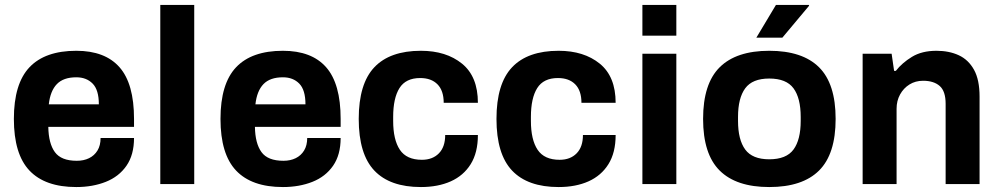

<svg xmlns="http://www.w3.org/2000/svg" viewBox="-20 -743 4042 775"><path d="M288 12Q162 12 99 -54.5Q36 -121 36 -263Q36 -405 99 -471.5Q162 -538 288 -538Q404 -538 462.5 -471.5Q521 -405 521 -263V-231H175Q176 -164 201.5 -129Q227 -94 290 -94Q318 -94 339.5 -104.5Q361 -115 373.5 -135.5Q386 -156 386 -186H521Q521 -118 490.5 -74Q460 -30 407 -9Q354 12 288 12ZM177 -322H379Q379 -380 354 -405.5Q329 -431 288 -431Q236 -431 209.5 -403.5Q183 -376 177 -322Z M627 0V-723H764V0Z M1122 12Q996 12 933 -54.5Q870 -121 870 -263Q870 -405 933 -471.5Q996 -538 1122 -538Q1238 -538 1296.5 -471.5Q1355 -405 1355 -263V-231H1009Q1010 -164 1035.5 -129Q1061 -94 1124 -94Q1152 -94 1173.5 -104.5Q1195 -115 1207.5 -135.5Q1220 -156 1220 -186H1355Q1355 -118 1324.5 -74Q1294 -30 1241 -9Q1188 12 1122 12ZM1011 -322H1213Q1213 -380 1188 -405.5Q1163 -431 1122 -431Q1070 -431 1043.5 -403.5Q1017 -376 1011 -322Z M1679 12Q1554 12 1491 -54.5Q1428 -121 1428 -263Q1428 -405 1491 -471.5Q1554 -538 1679 -538Q1781 -538 1845 -486Q1909 -434 1909 -328H1771Q1771 -377 1746 -402.5Q1721 -428 1676 -428Q1618 -428 1592.5 -387.5Q1567 -347 1567 -271V-255Q1567 -179 1594 -138.5Q1621 -98 1683 -98Q1726 -98 1751.5 -124Q1777 -150 1777 -198H1909Q1909 -127 1880 -80.5Q1851 -34 1799.5 -11Q1748 12 1679 12Z M2235 12Q2110 12 2047 -54.5Q1984 -121 1984 -263Q1984 -405 2047 -471.5Q2110 -538 2235 -538Q2337 -538 2401 -486Q2465 -434 2465 -328H2327Q2327 -377 2302 -402.5Q2277 -428 2232 -428Q2174 -428 2148.5 -387.5Q2123 -347 2123 -271V-255Q2123 -179 2150 -138.5Q2177 -98 2239 -98Q2282 -98 2307.5 -124Q2333 -150 2333 -198H2465Q2465 -127 2436 -80.5Q2407 -34 2355.5 -11Q2304 12 2235 12Z M2573 0V-526H2710V0ZM2573 -599V-723H2710V-599Z M3085 12Q2952 12 2885 -54.5Q2818 -121 2818 -263Q2818 -405 2885 -471.5Q2952 -538 3085 -538Q3219 -538 3286 -471.5Q3353 -405 3353 -263Q3353 -121 3286 -54.5Q3219 12 3085 12ZM3085 -100Q3154 -100 3183 -139.5Q3212 -179 3212 -255V-271Q3212 -347 3183 -386.5Q3154 -426 3085 -426Q3017 -426 2988 -386.5Q2959 -347 2959 -271V-255Q2959 -179 2988 -139.5Q3017 -100 3085 -100ZM3033 -591 3112 -723H3245L3246 -720L3138 -591Z M3462 0V-526H3579L3589 -457H3596Q3621 -489 3661 -513.5Q3701 -538 3760 -538Q3811 -538 3850 -520Q3889 -502 3911.5 -461.5Q3934 -421 3934 -353V0H3797V-324Q3797 -375 3773 -396Q3749 -417 3706 -417Q3675 -417 3651 -402Q3627 -387 3613 -361.5Q3599 -336 3599 -304V0Z"/></svg>

Font: Archivo VF Beta
Style: Regular
Weight: 400
Designer: Hector Gatti
Foundry: Omnibus-Type
Version: Version 1.002